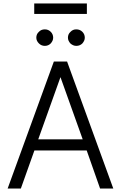

<svg xmlns="http://www.w3.org/2000/svg" viewBox="-20 -1083 696 1105"><path d="M290 -729H366L632 2H556L479 -217H178L100 2H24ZM328 -639 200 -281H456ZM177 -1003V-1063H480V-1003ZM204 -833Q189 -848 189 -866Q189 -887 204 -900Q217 -914 238 -914Q258 -914 272 -900Q286 -886 286 -866Q286 -849 272 -833Q258 -819 238 -819Q218 -819 204 -833ZM385 -833Q371 -849 371 -866Q371 -887 386 -900Q399 -914 419 -914Q440 -914 454 -900Q468 -886 468 -866Q468 -849 454 -833Q440 -819 419 -819Q401 -819 385 -833Z"/></svg>

Font: Sinter Normal
Style: Regular
Weight: 350
Foundry: Adobe & rsms
Version: Version 1.000